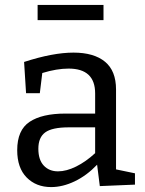

<svg xmlns="http://www.w3.org/2000/svg" viewBox="-20 -752 588 781"><path d="M452 -63 529 -47V-1L386 5L375 -82Q333 -38 284 -14.5Q235 9 188 9Q127 9 88.5 -30Q50 -69 50 -141Q50 -223 100.5 -256.5Q151 -290 246 -290H367V-372Q367 -473 259 -473Q211 -473 152 -455L142 -373H86L78 -500Q195 -538 279 -538Q362 -538 407 -501Q452 -464 452 -388ZM216 -55Q250 -55 289.5 -74.5Q329 -94 367 -129V-234H260Q192 -234 164 -213.5Q136 -193 136 -147Q136 -102 158 -78.5Q180 -55 216 -55ZM133 -732H401V-670H133Z"/></svg>

Font: Bitter Pro
Style: Regular
Weight: 400
Designer: Sol Matas, and Bitter project Authors
Foundry: Sol Matas
Version: Version 1.010